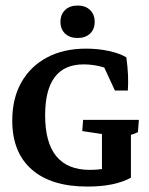

<svg xmlns="http://www.w3.org/2000/svg" viewBox="-20 -668 541 696"><path d="M296.9 8.3Q165.5 8.3 95 -53.7Q24.4 -115.7 24.4 -231Q24.4 -311 57.4 -369.4Q90.3 -427.7 150.4 -459.7Q210.4 -491.7 292 -491.7Q335.4 -491.7 374.8 -483.2Q414.1 -474.6 438 -460Q447.3 -393.6 443.4 -339.8H396.5L357.9 -423.3Q321.8 -434.6 283.2 -434.6Q143.6 -434.6 143.6 -250Q143.6 -52.2 305.7 -52.2Q328.6 -52.2 349.6 -55.2V-182.1L278.3 -192.9L281.2 -233.4H483.4L480 -189Q469.7 -183.6 454.6 -179.2V-23.9Q396.5 8.3 296.9 8.3ZM261.2 -530.3Q232.9 -530.3 216.1 -546.1Q199.2 -562 199.2 -588.9Q199.2 -615.7 216.1 -631.8Q232.9 -647.9 261.2 -647.9Q289.6 -647.9 306.4 -631.8Q323.2 -615.7 323.2 -588.9Q323.2 -562 306.4 -546.1Q289.6 -530.3 261.2 -530.3Z"/></svg>

Font: Markazi Text SemiBold
Style: Regular
Weight: 600
Designer: Borna Izadpanah (Arabic designer), Fiona Ross (Arabic design director) and Florian Runge (Latin designer)
Foundry: Borna Izadpanah and Florian Runge
Version: Version 1.001; ttfautohint (v1.8.3)